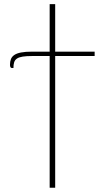

<svg xmlns="http://www.w3.org/2000/svg" viewBox="-20 -723 496 922"><path d="M434.5 -454H245V178.5H218.5V-454H135Q106.5 -454 89 -451.2Q71.5 -448.5 61.5 -441.8Q51.5 -435 48 -424Q44.5 -413 44.5 -396.5H37Q28 -396.5 28 -412Q28 -427.5 32.5 -439.2Q37 -451 48.8 -459Q60.5 -467 81.2 -471Q102 -475 134.5 -475H218.5V-703H245V-475H434.5Z"/></svg>

Font: Lato ExtraLight
Style: Regular
Weight: 275
Designer: Lukasz Dziedzic with Adam Twardoch and Botio Nikoltchev
Foundry: tyPoland Lukasz Dziedzic
Version: Version 2.015; 2015-08-06; http://www.latofonts.com/